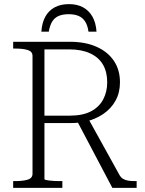

<svg xmlns="http://www.w3.org/2000/svg" viewBox="-20 -913 706 933"><path d="M315 -893Q275 -893 246 -877.5Q217 -862 200.5 -832.5Q184 -803 181 -759H217Q222 -789 233.5 -808Q245 -827 265 -835.5Q285 -844 314 -844Q342 -844 362 -835.5Q382 -827 394 -808Q406 -789 410 -759H449Q446 -803 429 -832.5Q412 -862 383.5 -877.5Q355 -893 315 -893ZM353 -328 526 0H644V-33H633Q615 -33 601.5 -35.5Q588 -38 578 -44Q568 -50 561 -62L406 -342ZM196 -43V-673H317Q376 -673 417.5 -654Q459 -635 480 -599.5Q501 -564 501 -513Q501 -467 481.5 -430Q462 -393 422 -372Q382 -351 319 -351H182V-315H319Q332 -315 344 -315.5Q356 -316 367.5 -317.5Q379 -319 390 -321Q442 -332 481 -358.5Q520 -385 541.5 -424Q563 -463 563 -513Q563 -574 533 -618Q503 -662 448.5 -686Q394 -710 319 -710H44V-677H55Q91 -677 114.5 -670Q138 -663 138 -641V-69Q138 -47 114.5 -40Q91 -33 55 -33H44V0H283V-33H273Q260 -33 246.5 -33.5Q233 -34 221.5 -35.5Q210 -37 203 -38.5Q196 -40 196 -43Z"/></svg>

Font: Roboto Serif 36pt ExtraLight
Style: Regular
Weight: 250
Designer: Greg Gazdowicz
Foundry: Commercial Type
Version: Version 1.008